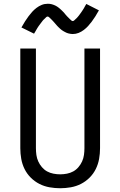

<svg xmlns="http://www.w3.org/2000/svg" viewBox="-20 -993 640 1021"><path d="M300 8Q272 8 243.5 3Q215 -2 189.5 -15Q164 -28 143.5 -48.5Q123 -69 110.5 -94.5Q98 -120 93 -148Q88 -176 88 -205V-735H171V-205Q171 -187 173.5 -169Q176 -151 183.5 -134.5Q191 -118 203 -104Q215 -90 230.5 -81.5Q246 -73 264 -69.5Q282 -66 300 -66Q318 -66 336 -69.5Q354 -73 369.5 -81.5Q385 -90 397 -104Q409 -118 416.5 -134.5Q424 -151 426.5 -169Q429 -187 429 -205V-735H512V-205Q512 -176 507 -148Q502 -120 489.5 -94.5Q477 -69 456.5 -48.5Q436 -28 410.5 -15Q385 -2 356.5 3Q328 8 300 8ZM366 -812Q361 -812 355.5 -813Q350 -814 345 -815Q340 -816 335.5 -818Q331 -820 326 -822.5Q321 -825 317 -827.5Q313 -830 308.5 -833Q304 -836 300 -840Q296 -844 292 -847.5Q288 -851 284.5 -855Q281 -859 278 -862.5Q275 -866 271.5 -870Q268 -874 264 -878.5Q260 -883 256 -887Q252 -891 249 -894Q246 -897 241.5 -901Q237 -905 234 -905Q229 -905 226 -902Q223 -899 219 -895Q215 -891 212 -888.5Q209 -886 207 -883Q205 -880 202.5 -877Q200 -874 197.5 -870.5Q195 -867 192 -863Q189 -859 186 -855Q183 -851 180 -846Q177 -841 174 -836Q171 -831 168 -825.5Q165 -820 161 -814L94 -847Q104 -865 113.5 -880Q123 -895 132.5 -907.5Q142 -920 151.5 -930.5Q161 -941 174 -951Q187 -961 202 -967Q217 -973 234 -973Q239 -973 244.5 -972.5Q250 -972 255 -970.5Q260 -969 264.5 -967.5Q269 -966 274 -963.5Q279 -961 283 -958.5Q287 -956 291.5 -952.5Q296 -949 300 -945.5Q304 -942 308 -938Q312 -934 315.5 -930.5Q319 -927 322 -923.5Q325 -920 328.5 -915.5Q332 -911 336 -907Q340 -903 344 -899Q348 -895 351 -892Q354 -889 358.5 -885Q363 -881 366 -881Q371 -881 374 -884Q377 -887 381 -890.5Q385 -894 388 -897Q391 -900 393 -902.5Q395 -905 397.5 -908Q400 -911 402.5 -914.5Q405 -918 408 -922Q411 -926 414 -930.5Q417 -935 420 -939.5Q423 -944 426 -949Q429 -954 432 -960Q435 -966 439 -972L506 -938Q496 -920 486.5 -905Q477 -890 467.5 -877.5Q458 -865 448.5 -854.5Q439 -844 426 -834Q413 -824 398 -818Q383 -812 366 -812Z"/></svg>

Font: Iosevka Fixed Extended
Style: Regular
Weight: 400
Width: 7
Monospace: yes
Designer: Belleve Invis
Foundry: Belleve Invis
Version: Version 24.1.1; ttfautohint (v1.8.4)